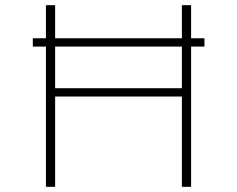

<svg xmlns="http://www.w3.org/2000/svg" viewBox="-20 -720 915 740"><path d="M157 0V-540.5H106.5V-572.5H157V-700H192.5V-572.5H681V-700H716.5V-572.5H768V-540.5H716.5V0H681V-348H192.5V0ZM192.5 -380H681V-540.5H192.5Z"/></svg>

Font: Trispace SemiExpanded Thin
Style: Regular
Weight: 100
Width: 6
Designer: Tyler Finck
Foundry: Etcetera Type Company
Version: Version 1.210; ttfautohint (v1.8.3)